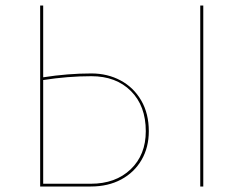

<svg xmlns="http://www.w3.org/2000/svg" viewBox="-20 -678 897 698"><path d="M521 -201Q521 -142 494.5 -96.5Q468 -51 420.5 -25.5Q373 0 310 0H126V-658H137V-397Q227 -411 312 -411Q371 -411 418.5 -385.5Q466 -360 493.5 -312.5Q521 -265 521 -201ZM510 -201Q510 -293 456 -347Q402 -401 312 -401Q227 -401 137 -387V-10H310Q400 -10 455 -62.5Q510 -115 510 -201ZM708 -658H719V0H708Z"/></svg>

Font: Ysabeau Hairline
Style: Regular
Weight: 100
Designer: Christian Thalmann (Catharsis Fonts)
Version: Version 0.003